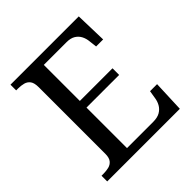

<svg xmlns="http://www.w3.org/2000/svg" viewBox="-189 -858 1002 1002"><g transform="rotate(-45 311.5 -357.0)"><path d="M38 0V-42H51Q73 -42 91.5 -46.5Q110 -51 121.5 -65.5Q133 -80 133 -109V-600Q133 -632 122 -647Q111 -662 92.5 -667Q74 -672 51 -672H38V-714H542L547 -539H495L490 -582Q488 -604 478.5 -622.5Q469 -641 450.5 -652.5Q432 -664 402 -664H234V-398H475V-349H234V-50H427Q459 -50 478.5 -61.5Q498 -73 508.5 -91.5Q519 -110 522 -132L529 -175H581L574 0Z"/></g></svg>

Font: Noto Serif Hebrew
Style: Regular
Weight: 400
Designer: Monotype Design Team
Foundry: Monotype Imaging Inc.
Version: Version 2.003